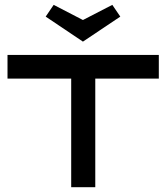

<svg xmlns="http://www.w3.org/2000/svg" viewBox="-20 -778 691 798"><path d="M376 0H275.9V-451.2H11.2V-549.8H640.1V-451.2H376ZM203.1 -757.8 324.7 -694.8 446.8 -757.8 480 -709 324.7 -605 169.9 -709Z"/></svg>

Font: Bruno Ace SC
Style: Regular
Weight: 400
Designer: Astigmatic (AOETI)
Foundry: Astigmatic (AOETI)
Version: Version 1.000